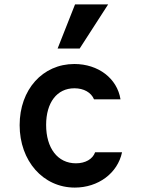

<svg xmlns="http://www.w3.org/2000/svg" viewBox="-20 -840 640 870"><path d="M411 -150C400 -119 367 -100 324 -100C241 -100 189 -169 189 -274C189 -375 238 -440 317 -440C360 -440 393 -421 406 -390H526C511 -485 425 -550 317 -550C173 -550 69 -434 69 -273C69 -111 175 10 319 10C425 10 513 -55 533 -150ZM470 -820H320L241 -620H341Z"/></svg>

Font: CommitMono
Style: Bold
Weight: 700
Monospace: yes
Designer: Eigil Nikolajsen
Foundry: Eigil Nikolajsen
Version: Version 1.143